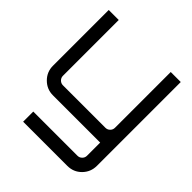

<svg xmlns="http://www.w3.org/2000/svg" viewBox="-214 -730 1112 1112"><g transform="rotate(45 342.5 -174.0)"><path d="M632 108Q632 159 597 194.5Q562 230 511 230H149V147H511Q527 147 538.5 135.5Q550 124 550 108V0H163Q113 0 77.5 -35.5Q42 -71 42 -121V-578H124V-121Q124 -105 135.5 -93.5Q147 -82 163 -82H511Q527 -82 538.5 -93.5Q550 -105 550 -121V-578H632Z"/></g></svg>

Font: Orbitron
Style: Regular
Weight: 400
Designer: Matt McInerney
Foundry: Matt McInerney
Version: 1.000